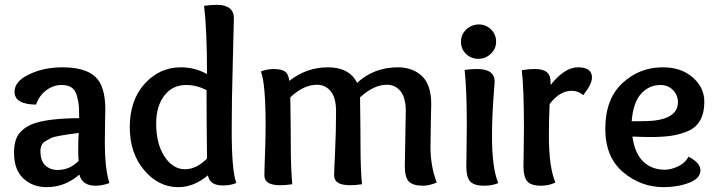

<svg xmlns="http://www.w3.org/2000/svg" viewBox="-20 -763 2967 793"><path d="M303 -143Q303 -189 305 -214Q275 -210 261.5 -208Q248 -206 225 -202Q202 -198 191.5 -193Q181 -188 169 -181Q157 -174 152 -163.5Q147 -153 147 -139Q147 -99 167 -80Q187 -61 218 -61Q269 -61 305 -99Q303 -112 303 -143ZM307 -275Q307 -309 305.5 -327Q304 -345 297.5 -368Q291 -391 275.5 -401.5Q260 -412 234 -412Q201 -412 171.5 -390.5Q142 -369 129 -331Q40 -332 40 -384Q40 -427 100.5 -456Q161 -485 238 -485Q330 -485 372.5 -447Q415 -409 415 -311Q415 -308 414 -264Q413 -220 413 -178Q413 -64 432 -7Q403 4 375 4Q319 4 308 -42Q248 10 173 10Q115 10 76.5 -26Q38 -62 38 -132Q38 -188 62 -215Q86 -242 126 -255Q186 -274 307 -275Z M744 -64Q791 -64 835 -108Q833 -292 833 -391Q791 -412 749 -412Q692 -412 658.5 -368Q625 -324 625 -253Q625 -169 659.5 -116.5Q694 -64 744 -64ZM516 -238Q516 -349 577.5 -417Q639 -485 727 -485Q785 -485 835 -457Q835 -636 823 -739Q851 -743 877 -743Q910 -743 928 -729Q946 -715 946 -689Q946 -664 941.5 -506.5Q937 -349 937 -224Q937 -58 956 -7Q931 3 901 3Q845 3 839 -39Q781 10 716 10Q635 10 575.5 -60Q516 -130 516 -238Z M1058 -467 1062 -470Q1089 -478 1110 -478Q1139 -478 1155 -469Q1171 -460 1175 -429Q1246 -485 1335 -485Q1422 -485 1455 -421Q1525 -485 1623 -485Q1684 -485 1722.5 -449Q1761 -413 1761 -333Q1761 -330 1759.5 -259.5Q1758 -189 1758 -157Q1758 -75 1784 -9Q1753 4 1727 4Q1686 4 1669 -13Q1652 -30 1652 -77Q1652 -112 1654 -196Q1656 -280 1656 -304Q1656 -359 1634.5 -386Q1613 -413 1578 -413Q1524 -413 1467 -361Q1469 -227 1469 -157Q1469 -67 1475 -2Q1448 2 1426 2Q1360 2 1360 -38Q1360 -55 1364 -137.5Q1368 -220 1368 -304Q1368 -359 1346 -386Q1324 -413 1289 -413Q1234 -413 1179 -361Q1181 -227 1181 -166Q1181 -70 1187 -2Q1160 2 1137 2Q1072 2 1072 -38Q1072 -61 1074.5 -127.5Q1077 -194 1077 -248Q1077 -415 1058 -467Z M1951 -478Q2023 -478 2023 -425Q2023 -419 2020 -384.5Q2017 -350 2014.5 -299Q2012 -248 2012 -202Q2012 -68 2038 -7Q2013 4 1981 4Q1937 4 1921.5 -14Q1906 -32 1906 -75Q1906 -91 1907 -152.5Q1908 -214 1908 -247Q1908 -392 1899 -474Q1923 -478 1951 -478ZM1956 -520Q1926 -520 1905 -540Q1884 -560 1884 -591Q1884 -621 1906 -641.5Q1928 -662 1958 -662Q1987 -662 2008 -641.5Q2029 -621 2029 -591Q2029 -561 2007 -540.5Q1985 -520 1956 -520Z M2187 -478Q2223 -478 2238.5 -465Q2254 -452 2254 -424V-412Q2312 -485 2367 -485Q2425 -485 2425 -443Q2425 -415 2389 -370Q2368 -388 2342 -388Q2291 -388 2250 -333Q2247 -269 2247 -203Q2247 -72 2274 -9Q2247 4 2215 4Q2172 4 2157 -15Q2142 -34 2142 -76Q2142 -88 2143 -144Q2144 -200 2144 -232Q2144 -399 2135 -473Q2164 -478 2187 -478Z M2665 -197Q2638 -197 2592 -199Q2602 -128 2637.5 -95Q2673 -62 2725 -62Q2752 -62 2781 -76Q2810 -90 2824 -116Q2873 -90 2873 -60Q2873 -26 2826 -8Q2779 10 2721 10Q2627 10 2553.5 -52Q2480 -114 2480 -231Q2480 -354 2550.5 -419.5Q2621 -485 2717 -485Q2794 -485 2841.5 -443Q2889 -401 2889 -343Q2889 -296 2871.5 -265.5Q2854 -235 2820 -221Q2786 -207 2751 -202Q2716 -197 2665 -197ZM2708 -412Q2661 -412 2628 -376Q2595 -340 2589 -262Q2653 -262 2683 -265Q2780 -277 2780 -341Q2780 -370 2759.5 -391Q2739 -412 2708 -412Z"/></svg>

Font: Overlock
Style: Bold
Weight: 700
Designer: Dario Muhafara
Foundry: Dario Manuel Muhafara
Version: Version 1.002